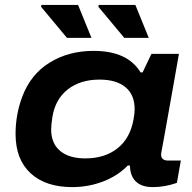

<svg xmlns="http://www.w3.org/2000/svg" viewBox="-20 -745 779 777"><path d="M482.9 -591.8 377.9 -717.8 379.9 -725.1H527.8L582 -591.8ZM251 -591.8 146 -717.8 147.9 -725.1H295.9L350.1 -591.8ZM272 12.2Q165 12.2 104 -43.7Q43 -99.6 43 -203.1Q43 -281.2 69.8 -353Q104 -444.3 180.9 -491.7Q257.8 -539.1 358.9 -539.1Q496.1 -539.1 548.8 -452.1H557.1L592.8 -526.9H704.1L681.2 -397Q669.9 -334 660.4 -280.3Q650.9 -226.6 646 -199.7Q641.1 -172.9 637.5 -153.3Q633.8 -133.8 632.8 -127.4Q631.8 -121.1 631.8 -120.1Q631.8 -95.2 661.1 -95.2H711.9L695.8 -4.9Q646.5 12.2 598.1 12.2Q539.1 12.2 517.1 -26.9Q505.9 -48.3 505.9 -75.2H497.1Q456.5 -33.2 397 -10.5Q337.4 12.2 272 12.2ZM325.2 -104Q403.8 -104 455.1 -144.5Q506.3 -185.1 520 -259.8Q524.9 -284.7 524.9 -303.2Q524.9 -361.3 487.8 -392.1Q450.7 -422.9 382.8 -422.9Q305.2 -422.9 254.4 -383.3Q203.6 -343.8 191.9 -271Q187 -237.3 187 -221.2Q187 -165 223.1 -134.5Q259.3 -104 325.2 -104Z"/></svg>

Font: Archivo Expanded SemiBold
Style: Italic
Weight: 600
Width: 7
Italic angle: -10°
Designer: Hector Gatti
Foundry: Omnibus-Type
Version: Version 2.001